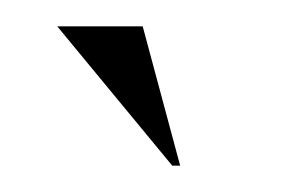

<svg xmlns="http://www.w3.org/2000/svg" viewBox="-20 -870 218 146"><path d="M88.5 -850H23.5L111 -744H117Z"/></svg>

Font: Picaflor 96 pt
Style: Regular
Weight: 400
Designer: Ariel Martín Pérez
Foundry: Tunera Type Foundry
Version: Version 1.000;hotconv 1.0.109;makeotfexe 2.5.65596